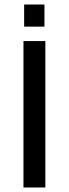

<svg xmlns="http://www.w3.org/2000/svg" viewBox="-20 -831 305 851"><path d="M181 0H84V-649H181ZM177 -713H87V-811H177Z"/></svg>

Font: Play
Style: Regular
Weight: 400
Designer: Jonas Hecksher
Foundry: Jonas Hecksher, Playtypeª, e-types AS
Version: Version 1.002